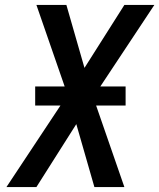

<svg xmlns="http://www.w3.org/2000/svg" viewBox="-20 -755 643 775"><path d="M6 0 224 -329H122V-406H241L127 -735H248L321 -481L482 -735H603L385 -406H487V-329H368L482 0H361L288 -254L127 0Z"/></svg>

Font: Iosevka SmBd Ex Obl
Style: Regular
Weight: 600
Width: 7
Italic angle: -9°
Monospace: yes
Designer: Belleve Invis
Foundry: Belleve Invis
Version: Version 32.5.0; ttfautohint (v1.8.4)